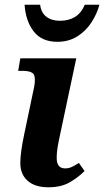

<svg xmlns="http://www.w3.org/2000/svg" viewBox="-20 -783 441 813"><path d="M185 10Q128 10 97 -17.5Q66 -45 66 -93Q66 -114 70 -144Q74 -174 82 -212L121 -398Q131 -439 126 -461Q121 -483 75 -483H57L66 -536H303L234 -211Q228 -184 224 -160Q220 -136 220 -115Q220 -70 255 -70Q271 -70 284 -76Q297 -82 314 -93L338 -59Q314 -34 277 -12Q240 10 185 10ZM223 -606Q157 -606 123 -649.5Q89 -693 84 -763H150Q154 -729 176.5 -712Q199 -695 234 -695Q270 -695 297 -711Q324 -727 339 -763H401Q391 -725 367.5 -688.5Q344 -652 307.5 -629Q271 -606 223 -606Z"/></svg>

Font: Noto Serif
Style: Bold Italic
Weight: 700
Italic angle: -12°
Designer: Monotype Design Team
Foundry: Monotype Imaging Inc.
Version: Version 2.013